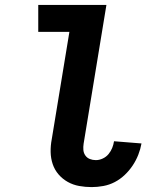

<svg xmlns="http://www.w3.org/2000/svg" viewBox="-20 -755 640 783"><path d="M354 8Q328 8 303 3.5Q278 -1 256.5 -13Q235 -25 219 -43.5Q203 -62 195 -85.5Q187 -109 186.5 -135Q186 -161 191 -187L263 -625H136V-735H414L321 -169Q319 -156 320 -143.5Q321 -131 328 -121Q335 -111 346.5 -106.5Q358 -102 371 -102Q385 -102 399 -108.5Q413 -115 422.5 -126.5Q432 -138 437.5 -151.5Q443 -165 445 -179L557 -170Q553 -147 544 -124Q535 -101 521 -80Q507 -59 488.5 -41.5Q470 -24 448 -12.5Q426 -1 401.5 3.5Q377 8 354 8Z"/></svg>

Font: Iosevka Extrabold Extended
Style: Italic
Weight: 800
Width: 7
Italic angle: -9°
Monospace: yes
Designer: Belleve Invis
Foundry: Belleve Invis
Version: Version 32.5.0; ttfautohint (v1.8.4)